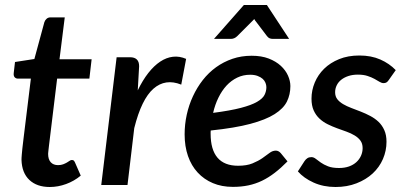

<svg xmlns="http://www.w3.org/2000/svg" viewBox="-20 -740 1620 768"><path d="M66 -100.5Q66 -104 66.2 -108.8Q66.5 -113.5 67.2 -122.5Q68 -131.5 69.5 -146.5Q71 -161.5 74 -185L103.5 -425.5H52Q43.5 -425.5 38.5 -431.2Q33.5 -437 35 -448.5L40 -492L117.5 -504L157.5 -651.5Q160.5 -660 166.8 -665.2Q173 -670.5 182 -670.5H239L218 -503H346.5L337.5 -425.5H208.5L180 -191Q177.5 -170.5 176 -158.2Q174.5 -146 173.8 -138.8Q173 -131.5 172.8 -128.8Q172.5 -126 172.5 -124.5Q172.5 -102.5 183 -91Q193.5 -79.5 212 -79.5Q224 -79.5 232.5 -82.8Q241 -86 247.5 -89.8Q254 -93.5 258.5 -96.8Q263 -100 267 -100Q272.5 -100 275 -97.8Q277.5 -95.5 280 -90L303 -37.5Q276.5 -15.5 244.2 -3.8Q212 8 179 8Q127.5 8 97.5 -20.2Q67.5 -48.5 66 -100.5Z M531 -378.5Q550.5 -419 573.2 -448Q596 -477 620.8 -493.5Q645.5 -510 671.8 -513Q698 -516 724.5 -504.5L705 -401.5Q641.5 -427 593.8 -385.2Q546 -343.5 517 -227.5L490 0H385L446.5 -511H500.5Q518 -511 527.2 -502.2Q536.5 -493.5 536.5 -475Z M980.5 -441Q952.5 -441 928.8 -429.5Q905 -418 886.2 -397.8Q867.5 -377.5 853.8 -349.5Q840 -321.5 832.5 -288.5Q901.5 -297.5 943.5 -308.5Q985.5 -319.5 1008 -332.5Q1030.5 -345.5 1038 -360.2Q1045.5 -375 1045.5 -391.5Q1045.5 -399.5 1042 -408.5Q1038.5 -417.5 1030.8 -424.5Q1023 -431.5 1010.5 -436.2Q998 -441 980.5 -441ZM1130 -94.5Q1104 -68 1079 -48.8Q1054 -29.5 1028 -17Q1002 -4.5 973.5 1.5Q945 7.5 911.5 7.5Q867 7.5 831.5 -7.5Q796 -22.5 770.8 -49.8Q745.5 -77 732 -115.8Q718.5 -154.5 718.5 -202.5Q718.5 -242.5 727 -281.2Q735.5 -320 751.8 -355Q768 -390 791.2 -419.8Q814.5 -449.5 844.2 -471Q874 -492.5 909.8 -504.8Q945.5 -517 986.5 -517Q1026 -517 1055 -505.8Q1084 -494.5 1103.2 -476.8Q1122.5 -459 1132 -437.5Q1141.5 -416 1141.5 -395.5Q1141.5 -362 1127.8 -334Q1114 -306 1078.5 -283.5Q1043 -261 981.2 -244.5Q919.5 -228 823 -218Q822.5 -215 822.5 -211.8Q822.5 -208.5 822.5 -205Q822.5 -141.5 850 -109.2Q877.5 -77 932.5 -77Q967 -77 990 -86.5Q1013 -96 1029.2 -107.2Q1045.5 -118.5 1057.8 -128Q1070 -137.5 1083.5 -137.5Q1094 -137.5 1103 -127.5ZM1136.5 -584.5H1070.5Q1065 -584.5 1059.2 -586.5Q1053.5 -588.5 1048 -595.5L1004 -653.5Q999.5 -658.5 997 -664Q994.5 -661 992 -658.5Q989.5 -656 987 -653.5L929 -595.5Q923.5 -590 917 -587.2Q910.5 -584.5 904.5 -584.5H836L955.5 -720H1047.5Z M1535.5 -420.5Q1531 -413.5 1526.2 -410.5Q1521.5 -407.5 1514.5 -407.5Q1506.5 -407.5 1498 -412.8Q1489.5 -418 1477.8 -424.5Q1466 -431 1450 -436.2Q1434 -441.5 1411.5 -441.5Q1390.5 -441.5 1373.8 -436Q1357 -430.5 1345 -421Q1333 -411.5 1326.8 -398.5Q1320.5 -385.5 1320.5 -371Q1320.5 -354.5 1329.2 -343.2Q1338 -332 1352.5 -323.5Q1367 -315 1385.5 -308Q1404 -301 1423.2 -293.5Q1442.5 -286 1461 -276.2Q1479.5 -266.5 1494 -252.8Q1508.5 -239 1517.2 -219.5Q1526 -200 1526 -173Q1526 -137 1511.8 -104Q1497.5 -71 1470.8 -46.2Q1444 -21.5 1406.2 -6.8Q1368.5 8 1322 8Q1273.5 8 1234.2 -9.8Q1195 -27.5 1171.5 -54.5L1198 -95.5Q1203 -103 1209.5 -107.2Q1216 -111.5 1225.5 -111.5Q1234.5 -111.5 1243 -104.8Q1251.5 -98 1263.2 -89.8Q1275 -81.5 1292 -74.8Q1309 -68 1336 -68Q1358.5 -68 1376 -74.2Q1393.5 -80.5 1405.5 -91.5Q1417.5 -102.5 1424 -117Q1430.5 -131.5 1430.5 -147.5Q1430.5 -165.5 1421.8 -177.5Q1413 -189.5 1398.5 -198.2Q1384 -207 1365.8 -213.5Q1347.5 -220 1328.2 -227Q1309 -234 1290.8 -243Q1272.5 -252 1258 -265.5Q1243.5 -279 1234.8 -298.2Q1226 -317.5 1226 -345.5Q1226 -378.5 1239 -409.8Q1252 -441 1276.5 -465Q1301 -489 1336.5 -503.5Q1372 -518 1417.5 -518Q1465 -518 1501.2 -502Q1537.5 -486 1563 -459.5Z"/></svg>

Font: Lato SemiBold
Style: Italic
Weight: 600
Italic angle: -7°
Designer: Lukasz Dziedzic with Adam Twardoch and Botio Nikoltchev
Foundry: tyPoland Lukasz Dziedzic
Version: Version 2.015; 2015-08-06; http://www.latofonts.com/